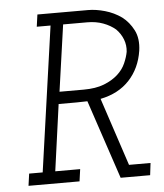

<svg xmlns="http://www.w3.org/2000/svg" viewBox="-51 -745 675 791"><g transform="rotate(-5 286.5 -350.0)"><path d="M42 -50 35 0H246L253 -50H150L188 -325H262Q275 -325 285 -325.5Q295 -326 307 -326L416 0H538L544 -50H455L362 -331Q437 -346 482 -394.5Q527 -443 538 -515Q545 -565 527 -600Q509 -635 480 -657Q449 -679 412 -689.5Q375 -700 343 -700H133L126 -650H183L98 -50ZM196 -375 235 -650H335Q371 -650 400.5 -639Q430 -628 451 -610Q470 -591 479.5 -566.5Q489 -542 486 -515Q482 -493 471 -468Q460 -443 438 -423Q415 -402 380.5 -388.5Q346 -375 296 -375Z"/></g></svg>

Font: Josefin Slab Thin Medium
Style: Italic
Weight: 500
Italic angle: -12°
Version: Version 2.000